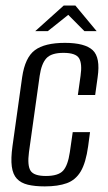

<svg xmlns="http://www.w3.org/2000/svg" viewBox="-20 -658 388 688"><path d="M140.6 9.9Q104.9 9.9 79.9 3.9Q55 -2.1 40.6 -17.5Q26.1 -32.9 22.3 -61.2Q18.5 -89.6 24.7 -134L59.4 -381.5Q69.7 -452 105 -478.2Q140.3 -504.4 212.6 -504.4Q284.2 -504.4 312.2 -478.2Q340.2 -452 329.9 -381.5L321 -317.5H259L268.7 -386.6Q275 -429.9 263.3 -449.3Q251.6 -468.6 207.3 -468.6Q164 -468.6 146.3 -449.3Q128.5 -429.9 122.2 -386.6L83.8 -113Q77.5 -65.3 89.4 -46.4Q101.2 -27.4 144.5 -27.4Q188.8 -27.4 206.1 -46.4Q223.3 -65.3 230.3 -113L240.6 -184.5H302.6L295.9 -134.2Q287.7 -74.9 269.4 -44Q251.1 -13.1 219.5 -1.6Q187.9 9.9 140.6 9.9ZM106.2 -546.4 208.4 -638.2H250.1L326.3 -546.4H282.5L224.6 -604.8L151.3 -546.4Z"/></svg>

Font: Alumni Sans SC Thin
Style: Italic
Weight: 100
Italic angle: -8°
Designer: Robert E. Leuschke
Foundry: Robert E. Leuschke
Version: Version 1.016